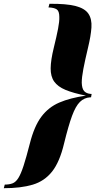

<svg xmlns="http://www.w3.org/2000/svg" viewBox="-112 -802 529 1010"><path d="M148 -782Q236 -783 285 -770.5Q334 -758 353 -730Q372 -702 369 -657.5Q366 -613 351 -551Q335 -484 326.5 -439.5Q318 -395 318 -367Q319 -336 330.5 -323Q342 -310 365 -308H370L367 -290H362Q331 -288 308.5 -266Q286 -244 267 -192.5Q248 -141 225 -47Q202 50 162 100.5Q122 151 60 169.5Q-2 188 -92 188L-87 169Q-63 169 -46 162.5Q-29 156 -15.5 134.5Q-2 113 12 70Q26 27 45 -47Q68 -138 105.5 -188Q143 -238 200 -262.5Q257 -287 340 -299Q274 -312 233 -329Q192 -346 173 -373Q154 -400 154.5 -443Q155 -486 171 -551Q186 -612 193.5 -651Q201 -690 200 -713Q200 -744 186 -753Q172 -762 143 -763Z"/></svg>

Font: Playfair Display Black
Style: Italic
Weight: 900
Italic angle: -14°
Designer: Claus Eggers Sørensen
Foundry: Claus Eggers Sørensen
Version: Version 1.203